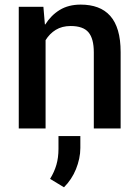

<svg xmlns="http://www.w3.org/2000/svg" viewBox="-20 -558 605 834"><path d="M504 0H387.5V-330.5Q387.5 -390.5 364.2 -417.8Q341 -445 287 -445Q249.5 -445 222.5 -428.5Q195.5 -412 178 -383.5V0H61.5V-528.5H168.5L175 -452Q175 -452 175 -452Q175 -452 175 -452Q175 -452 175.5 -452Q175.5 -452 175.5 -452Q175.5 -452 175.5 -452Q175.5 -452 175.5 -452H176Q176 -452 176 -452Q176 -451.5 176.5 -451.5Q201.5 -491.5 239.5 -514.8Q277.5 -538 330.5 -538Q372 -538 404.2 -526Q436.5 -514 458.8 -489Q481 -464 492.5 -425Q504 -386 504 -331.5ZM258 255.5 197.5 219Q216 189 225 157.8Q234 126.5 234 89V33H329V85Q329 108 324 131.2Q319 154.5 310 176.8Q301 199 287.8 219Q274.5 239 258 255.5Z"/></svg>

Font: Roberto Sans Medium
Style: Regular
Weight: 500
Designer: Google (font) & Cristiano Sobral (main changes)
Version: Version 1.000;October 12, 2021;FontCreator 14.0.0.2814 64-bi